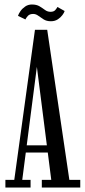

<svg xmlns="http://www.w3.org/2000/svg" viewBox="-20 -834 378 854"><path d="M4 0V-34H43.5L135.5 -701.5H190L288.5 -34H337V0H166V-34H208L144 -536.5L79 -34H116V0ZM82 -155.5V-187.5H205V-155.5ZM206.5 -739.5Q187 -739.5 174 -747.8Q161 -756 150.2 -764Q139.5 -772 127.5 -772Q111.5 -772 103.5 -762.8Q95.5 -753.5 93 -747.5L60 -763.5Q63 -773 71 -784.5Q79 -796 92 -805Q105 -814 122 -814Q142.5 -814 155.8 -806Q169 -798 180 -789.8Q191 -781.5 205 -781.5Q219 -781.5 225.8 -789.2Q232.5 -797 235.5 -803L267.5 -785Q265.5 -777.5 257.5 -766.8Q249.5 -756 236.8 -747.8Q224 -739.5 206.5 -739.5Z"/></svg>

Font: Imbue Thin
Style: Regular
Weight: 400
Version: Version 1.102